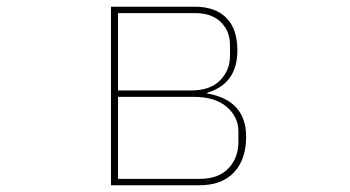

<svg xmlns="http://www.w3.org/2000/svg" viewBox="-20 -551 1040 571"><path d="M310 0V-531H560Q620 -531 653 -498Q686 -465 686 -401Q686 -302 596 -275V-273Q712 -253 712 -144Q712 -77 676 -38.5Q640 0 573 0ZM549 -282Q605 -282 634.5 -312Q664 -342 664 -385V-417Q664 -458 637 -485Q610 -512 560 -512H331V-282ZM573 -19Q630 -19 659.5 -50.5Q689 -82 689 -128V-160Q689 -203 654.5 -233Q620 -263 555 -263H331V-19Z"/></svg>

Font: IBM Plex Sans JP Thin
Style: Regular
Weight: 100
Designer: Mike Abbink; Paul van der Laan; Pieter van Rosmalen; Wujin Sim; Yejin Wi; Jinhee Kim; Boomi Park; Yona Kim; Kichan Ma
Foundry: Sandoll Inc.
Version: Version 1.001